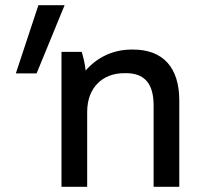

<svg xmlns="http://www.w3.org/2000/svg" viewBox="-20 -720 779 740"><path d="M41 -437H121L229 -700H128ZM217 0H316V-289C316 -381 374 -438 459 -438H466C540 -438 572 -394 572 -314V0H671V-333C671 -459 609 -529 493 -529H487C415 -529 353 -498 310 -448C308 -471 301 -501 295 -520H217Z"/></svg>

Font: Fixel Text Medium
Style: Regular
Weight: 500
Width: 4
Designer: AlfaBravo + MacPaw
Foundry: Kyrylo Tkachov, Marchela Mozhyna, Serhii Makarenko, Maria Weinstein, Zakhar Kryvoshyya
Version: Version 1.211